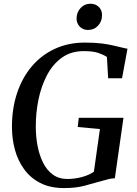

<svg xmlns="http://www.w3.org/2000/svg" viewBox="-20 -974 714 1003"><path d="M315 8.5Q242 8.5 190.2 -18.2Q138.5 -45 106 -90Q73.5 -135 58.2 -190.8Q43 -246.5 42.5 -305Q41.5 -404.5 68.8 -486.5Q96 -568.5 146.5 -627.8Q197 -687 267.2 -719.2Q337.5 -751.5 423 -751.5Q475.5 -751.5 512 -746.8Q548.5 -742 574.2 -735.8Q600 -729.5 619.5 -725Q626 -723.5 632.5 -722Q639 -720.5 646 -719.5L617.5 -565H545L538.5 -676.5Q521 -688 493.8 -697.5Q466.5 -707 417.5 -707Q351 -707 303.5 -673Q256 -639 225.8 -581.8Q195.5 -524.5 181 -454.2Q166.5 -384 167 -311Q167 -260.5 176.2 -212Q185.5 -163.5 205 -124.2Q224.5 -85 256 -62Q287.5 -39 332.5 -39Q370 -39 408 -49.2Q446 -59.5 470.5 -77L502 -300L386 -310.5L391.5 -358.5H625L580 -43Q565 -42.5 546.2 -38Q527.5 -33.5 505.5 -27Q468 -16.5 422.5 -4Q377 8.5 315 8.5ZM439.5 -817.5Q422.5 -817.5 408.8 -825.5Q395 -833.5 387.2 -847.8Q379.5 -862 380 -879.5Q381 -911.5 401.8 -933Q422.5 -954.5 452 -954.5Q480 -954.5 496.8 -937.2Q513.5 -920 513 -895Q513 -862 492.2 -839.8Q471.5 -817.5 439.5 -817.5Z"/></svg>

Font: Merriweather 60pt Medium
Style: Italic
Weight: 500
Italic angle: -7.8°
Version: Version 2.101